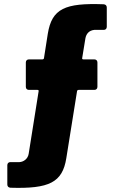

<svg xmlns="http://www.w3.org/2000/svg" viewBox="-20 -722 561 944"><path d="M443 -575H490C499 -575 505 -581 505 -590V-685C505 -694 500 -700 490 -701C300 -708 235 -680 215 -556L196 -435C195 -432 192 -430 189 -430H122C113 -430 107 -424 107 -415V-295C107 -286 113 -280 122 -280H164C168 -280 171 -278 170 -274L121 34C117 60 95 74 76 75H31C22 75 16 81 16 90V185C16 194 21 200 31 201C222 207 287 175 306 56L359 -275C360 -278 363 -280 366 -280H444C453 -280 459 -286 459 -295V-415C459 -424 453 -430 444 -430H390C386 -430 383 -432 384 -436L400 -534C404 -555 417 -572 443 -575Z"/></svg>

Font: Barlow Semi Condensed Black
Style: Regular
Weight: 900
Width: 4
Designer: Jeremy Tribby
Foundry: Tribby Type
Version: Version 1.408;PS 001.408;hotconv 1.0.88;makeotf.lib2.5.64775